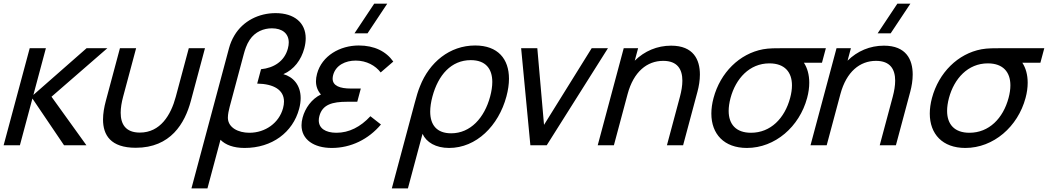

<svg xmlns="http://www.w3.org/2000/svg" viewBox="-23 -808 5829 1068"><path d="M-2.8 0H87.7L157.3 -260L333.2 0H457.7L263.5 -270L574.3 -540H458.8L162.7 -280L232.3 -540H142.3Z M565.6 -246.5C556.3 -211.9 550.1 -176.4 550.1 -143.2C550.1 -56.9 592.2 14 732.3 14C926.3 14 1005.2 -122 1038.6 -246.5L1117.2 -540H1027.2L954.7 -269.5C927.5 -168 868.9 -70.5 754.9 -70.5C675.5 -70.5 648.3 -117.8 648.3 -180.8C648.3 -208.3 653.5 -238.7 661.7 -269.5L734.2 -540H644.2Z M1041.9 240H1130.9L1203.4 -30.5C1231.2 -2 1276.2 15 1337.7 15C1490.2 15 1605.8 -71.5 1640.9 -202.5C1646.8 -224.2 1649.4 -244.2 1649.4 -262.4C1649.4 -336.7 1605.2 -381.4 1553.2 -395.5C1612.5 -421 1652.5 -475 1669.6 -539C1674.9 -558.9 1677.5 -577.6 1677.5 -595C1677.5 -681.6 1613.8 -735 1510.1 -735C1417.1 -735 1329.1 -692 1280.9 -611C1267.4 -588.5 1257.4 -564.5 1250.9 -540ZM1364.3 -69.5C1301.8 -69.5 1247.4 -98 1244.7 -149.5C1244.7 -151 1244.6 -152.5 1244.6 -154.1C1244.6 -172.3 1249.9 -196.6 1254.7 -214.5L1333 -507C1338.7 -528 1348.2 -560 1365.7 -586C1396.2 -632.5 1445 -650.5 1489.5 -650.5C1546.7 -650.5 1583.2 -622 1583.2 -571.8C1583.2 -561.5 1581.6 -550.2 1578.3 -538C1559.2 -466.5 1499.4 -430 1429 -423L1407.6 -343C1500.4 -341.3 1556.7 -307.7 1556.7 -243C1556.7 -231.8 1555 -219.6 1551.5 -206.5C1529.4 -124 1452.8 -69.5 1364.3 -69.5Z M2131 -787.5H2058.5L1948.8 -622.5H2021.3ZM2037.3 -161.5C1982.3 -102 1918.6 -69.5 1848.6 -69.5C1786.6 -69.5 1750.2 -95.1 1750.2 -138.4C1750.2 -146.1 1751.3 -154.3 1753.7 -163C1770.7 -226.5 1825.3 -242 1908.3 -242H1964.3L1984 -315.5H1928.5C1867.8 -315.5 1827.3 -330.6 1827.3 -370.5C1827.3 -376.6 1828.2 -383.2 1830.1 -390.5C1845 -446 1899.2 -471 1955.7 -471C2015.7 -471 2065.7 -443 2094.5 -405L2164.7 -465.5C2124.5 -522.5 2059.2 -555 1972.7 -555C1868.7 -555 1767.6 -498.5 1740.5 -397.5C1736.6 -382.8 1734.6 -369 1734.6 -356C1734.6 -327.5 1744 -303.1 1762.2 -282.5C1710 -257.5 1674.2 -206 1660.3 -154C1656.2 -138.8 1654.2 -124.5 1654.2 -111.1C1654.2 -31.2 1723.6 15 1822.5 15C1929.5 15 2027 -33.5 2096 -115.5Z M2156.5 240H2246L2327.3 -63.5C2348.7 -16.5 2400.8 15 2475.3 15C2626.3 15 2750.2 -108 2794 -271.5C2803.4 -306.5 2808.2 -339.7 2808.2 -370.2C2808.2 -480 2746.8 -555 2620 -555C2478 -555 2365.3 -461 2313.3 -328.5C2302.4 -302.5 2293.5 -271.5 2283.9 -235.5ZM2486.6 -66.5C2406.5 -66.5 2370 -113.2 2370 -186.9C2370 -212.1 2374.2 -240.4 2382.4 -271C2414.4 -390.5 2486.7 -473.5 2595.7 -473.5C2677.7 -473.5 2715.4 -426.2 2715.4 -352C2715.4 -327.7 2711.3 -300.4 2703.4 -271C2671.7 -152.5 2594.1 -66.5 2486.6 -66.5Z M2927.2 0H3018.2L3358.8 -540H3268.3L3003.1 -113.5L2965.8 -540H2875.8Z M3710.2 -554C3632.2 -554 3562.2 -524 3507.8 -470.5L3526.5 -540H3446.5L3301.8 0H3391.8L3468 -284.5C3501.5 -409.5 3576.6 -469.5 3666.1 -469.5C3745.5 -469.5 3772.7 -422.2 3772.7 -359.2C3772.7 -331.7 3767.5 -301.3 3759.3 -270.5L3686.8 0H3776.8L3856.8 -298.5C3864.6 -327.6 3870.2 -360.9 3870.2 -393.5C3870.2 -475.6 3834.8 -554 3710.2 -554Z M4570.9 -540H4340.4C4294.4 -540 4253.9 -540 4221.7 -534C4090.2 -509.5 3983.9 -404 3946.1 -263C3937.9 -232.4 3933.9 -203.3 3933.9 -176.2C3933.9 -62.6 4004.5 15 4131.6 15C4288.6 15 4423.9 -103.5 4466.6 -263C4474.7 -292.9 4478.5 -321.5 4478.5 -347.9C4478.5 -392 4467.8 -430.2 4448.7 -459H4549.2ZM4154.3 -69.5C4071.7 -69.5 4030.2 -116.1 4030.2 -191.1C4030.2 -212.8 4033.7 -236.9 4040.6 -263C4069.5 -370.7 4145.9 -455.5 4256.7 -455.5C4257.1 -455.5 4257.4 -455.5 4257.7 -455.5C4342 -455.1 4382.3 -406.7 4382.3 -333.2C4382.3 -311.7 4378.9 -288.2 4372.1 -263C4341.9 -150 4263.8 -69.5 4154.3 -69.5Z M5041 -787.5H4968.5L4858.8 -622.5H4931.3ZM4893.9 -554C4815.9 -554 4745.9 -524 4691.6 -470.5L4710.2 -540H4630.2L4485.5 0H4575.5L4651.7 -284.5C4685.2 -409.5 4760.3 -469.5 4849.8 -469.5C4929.2 -469.5 4956.4 -422.2 4956.4 -359.2C4956.4 -331.7 4951.2 -301.3 4943 -270.5L4870.5 0H4960.5L5040.5 -298.5C5048.3 -327.6 5053.9 -360.9 5053.9 -393.5C5053.9 -475.6 5018.5 -554 4893.9 -554Z M5785.9 -540H5555.4C5509.4 -540 5468.9 -540 5436.7 -534C5305.2 -509.5 5198.9 -404 5161.1 -263C5152.9 -232.4 5148.9 -203.3 5148.9 -176.2C5148.9 -62.6 5219.5 15 5346.6 15C5503.6 15 5638.9 -103.5 5681.6 -263C5689.7 -292.9 5693.5 -321.5 5693.5 -347.9C5693.5 -392 5682.8 -430.2 5663.7 -459H5764.2ZM5369.3 -69.5C5286.7 -69.5 5245.2 -116.1 5245.2 -191.1C5245.2 -212.8 5248.7 -236.9 5255.6 -263C5284.5 -370.7 5360.9 -455.5 5471.7 -455.5C5472.1 -455.5 5472.4 -455.5 5472.7 -455.5C5557 -455.1 5597.3 -406.7 5597.3 -333.2C5597.3 -311.7 5593.9 -288.2 5587.1 -263C5556.9 -150 5478.8 -69.5 5369.3 -69.5Z"/></svg>

Font: Manrope
Style: MediumItalic
Weight: 500
Italic angle: -15°
Designer: Mikhail Sharanda
Foundry: Mikhail Sharanda
Version: Version 4.502;hotconv 1.0.109;makeotfexe 2.5.65596